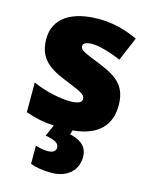

<svg xmlns="http://www.w3.org/2000/svg" viewBox="-120 -641 756 958"><g transform="rotate(15 258.5 -161.5)"><path d="M372 123C372 59 320 39 280 30L287 8C423 -4 477 -75 477 -170C477 -267 431 -307 335 -346C243 -383 224 -390 224 -411C224 -426 241 -434 271 -434C304 -434 366 -418 421 -393L473 -516C404 -547 343 -563 270 -563C133 -563 42 -508 42 -400C42 -309 87 -266 179 -228C272 -190 297 -181 297 -157C297 -138 278 -129 235 -129C193 -129 113 -142 43 -174V-21C92 -3 137 6 190 9L164 68C215 77 235 89 235 112C235 129 220 140 195 140C173 140 152 136 130 129V223C154 232 192 240 238 240C319 240 372 194 372 123Z"/></g></svg>

Font: Noto Sans Myanmar UI Black
Style: Regular
Weight: 900
Designer: Monotype Design Team
Foundry: Monotype Imaging Inc.
Version: Version 2.103